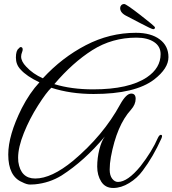

<svg xmlns="http://www.w3.org/2000/svg" viewBox="-20 -870 857 954"><path d="M632 -405Q654 -405 654 -379Q654 -351 631 -325Q560 -247 531 -90Q525 -57 525 -27.5Q525 2 537.5 18Q550 34 566 34Q614 34 678 -44Q735 -117 765 -186Q773 -202 781 -200Q789 -198 782 -182Q741 -91 689 -22Q662 15 622 39.5Q582 64 542.5 64Q503 64 483 32.5Q463 1 463 -42Q463 -85 473.5 -127Q484 -169 501 -192Q400 -71 286 2Q226 39 153 46Q146 47 129.5 47Q113 47 90 35Q21 6 21 -102Q21 -198 88 -332Q127 -408 176 -461Q112 -491 82 -525Q59 -549 59 -584Q59 -619 73 -629Q83 -642 91 -632Q95 -624 90 -612Q85 -600 85 -589Q85 -565 110 -539Q143 -503 193 -481Q288 -584 406.5 -645.5Q525 -707 655 -707Q730 -707 773.5 -674.5Q817 -642 817 -586Q817 -530 746 -475Q652 -403 445 -403Q330 -403 235 -434Q211 -412 169 -346Q127 -280 98.5 -209Q70 -138 70 -86Q70 -75 71 -66Q83 17 155 17Q236 17 343 -71Q493 -197 577 -351Q607 -405 632 -405ZM778 -601Q778 -640 745 -661.5Q712 -683 658 -683Q537 -683 439 -621Q341 -559 250 -452Q334 -426 443 -426Q621 -426 710 -486Q778 -532 778 -601ZM750 -734Q750 -725 741 -725Q734 -725 676 -755.5Q618 -786 612 -789Q577 -805 577 -830Q577 -838 582.5 -844Q588 -850 597.5 -850Q607 -850 678.5 -794.5Q750 -739 750 -734Z"/></svg>

Font: Great Vibes
Style: Regular
Weight: 400
Designer: Robert E. Leuschke
Foundry: Robert E. Leuschke
Version: Version 1.001